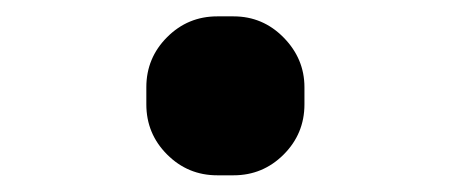

<svg xmlns="http://www.w3.org/2000/svg" viewBox="-20 -210 540 230"><path d="M259.8 -190.4Q294.9 -190.4 319.8 -165Q344.7 -139.6 344.7 -105.5V-85Q344.7 -49.8 319.8 -24.9Q294.9 0 259.8 0H240.2Q205.1 0 180.2 -24.9Q155.3 -49.8 155.3 -85V-105.5Q155.3 -140.6 180.2 -165.5Q205.1 -190.4 240.2 -190.4Z"/></svg>

Font: Rounded-X Mgen+ 2m bold
Style: Bold
Weight: 700
Designer: [Source Han Sans]
Ryoko NISHIZUKA  (kana & ideographs); Paul D. Hunt (Latin, Greek & Cyrillic); Wenlong ZHANG  (bopomofo
Version: Version 1.059.20150602